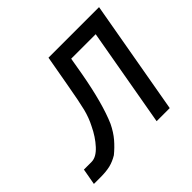

<svg xmlns="http://www.w3.org/2000/svg" viewBox="-135 -710 870 870"><g transform="rotate(-45 300.0 -275.0)"><path d="M25.5 -78H74.5Q104.5 -78 135.8 -112Q167 -146 189 -192.5Q207.5 -228 217.8 -269Q228 -310 244 -401L270.5 -550H594.5L497.5 0H413.5L497 -474H340L325.5 -390Q296.5 -229 257.5 -139.5Q239.5 -102.5 217 -76.2Q194.5 -50 167.5 -28Q142 -12.5 116.2 -6.2Q90.5 0 54 0H11.5Z"/></g></svg>

Font: JuliaMono Italic
Style: Regular
Weight: 400
Italic angle: -9°
Monospace: yes
Designer: cormullion
Foundry: corm
Version: Version 0.049; ttfautohint (v1.8.4)